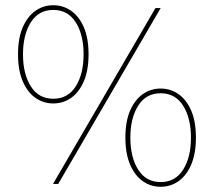

<svg xmlns="http://www.w3.org/2000/svg" viewBox="-20 -704 836 735"><path d="M575 -673H595L203 0H183ZM184 -308Q146 -308 115.5 -329.5Q85 -351 67 -393Q49 -435 49 -496Q49 -558 67 -599.5Q85 -641 115.5 -662.5Q146 -684 184 -684Q222 -684 252.5 -662.5Q283 -641 301 -599.5Q319 -558 319 -496Q319 -435 301 -393Q283 -351 252.5 -329.5Q222 -308 184 -308ZM184 -326Q240 -326 270 -373.5Q300 -421 300 -496Q300 -571 270 -618.5Q240 -666 184 -666Q128 -666 98 -618.5Q68 -571 68 -496Q68 -421 98 -373.5Q128 -326 184 -326ZM595 11Q557 11 526.5 -10.5Q496 -32 478 -74Q460 -116 460 -177Q460 -239 478 -280.5Q496 -322 526.5 -343.5Q557 -365 595 -365Q633 -365 663.5 -343.5Q694 -322 712 -280.5Q730 -239 730 -177Q730 -116 712 -74Q694 -32 663.5 -10.5Q633 11 595 11ZM595 -7Q651 -7 681 -54.5Q711 -102 711 -177Q711 -252 681 -299.5Q651 -347 595 -347Q539 -347 509 -299.5Q479 -252 479 -177Q479 -102 509 -54.5Q539 -7 595 -7Z"/></svg>

Font: Murecho Thin Thin
Style: Regular
Weight: 250
Version: Version 1.010